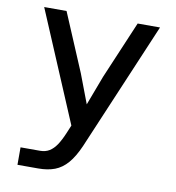

<svg xmlns="http://www.w3.org/2000/svg" viewBox="-82 -624 815 888"><g transform="rotate(10 325.0 -180.0)"><path d="M274 -278 326 -141 378 -279 493 -550H598L343 51Q320 104 293.5 134.5Q267 165 234 177.5Q201 190 157 190H59V108H150Q176 108 194.5 96.5Q213 85 228 62.5Q243 40 258 4L273 -32L54 -550H159Z"/></g></svg>

Font: Azeret Mono Thin
Style: Regular
Weight: 400
Version: Version 1.002